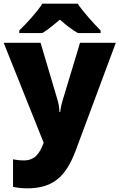

<svg xmlns="http://www.w3.org/2000/svg" viewBox="-21 -786 651 1046"><path d="M402 -766H210C180 -720 122 -656 84 -620V-606H210C245 -628 270 -649 305 -679C340 -649 368 -626 403 -606H527V-620C493 -654 433 -720 402 -766ZM-1 -553 217 -8 215 -3C196 45 172 88 109 88C86 88 64 85 50 82V232C69 236 93 240 128 240C273 240 340 170 391 35L610 -553H415L319 -235C315 -222 310 -202 307 -176H303C302 -197 298 -222 294 -236L200 -553Z"/></svg>

Font: Noto Sans Bengali Black
Style: Regular
Weight: 900
Designer: Jelle Bosma - Monotype Design Team
Foundry: Monotype Imaging Inc.
Version: Version 2.003